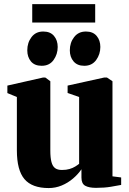

<svg xmlns="http://www.w3.org/2000/svg" viewBox="-20 -920 639 950"><path d="M455 9.5Q420.5 9.5 401.8 -0.8Q383 -11 383 -41.5V-82.5Q366.5 -58 341.2 -36.5Q316 -15 285.2 -2.2Q254.5 10.5 221 10.5Q138.5 10.5 101 -33.8Q63.5 -78 63.5 -176V-440L16.5 -459.5V-496.5L193.5 -536.5H204L229 -518V-175Q229 -140 234.5 -118.8Q240 -97.5 252.5 -88.2Q265 -79 286.5 -79Q308 -79 324 -83.8Q340 -88.5 351.8 -95.8Q363.5 -103 371.5 -109.5V-440L314.5 -460V-496.5L496 -536.5H509L536.5 -518V-47.5L579.5 -42V-5Q561 -1.5 529 4Q497 9.5 455 9.5ZM186 -594.5Q151 -594.5 133 -616.2Q115 -638 115 -671Q115 -709 136 -736.5Q157 -764 193.5 -764H194.5Q229 -764 247.2 -742.2Q265.5 -720.5 265.5 -687.5Q265.5 -651.5 245 -623Q224.5 -594.5 186.5 -594.5ZM396.5 -594.5Q362.5 -594.5 344 -616.2Q325.5 -638 325.5 -671Q325.5 -709 346.8 -736.5Q368 -764 405 -764H405.5Q440 -764 458.2 -742.2Q476.5 -720.5 476.5 -687.5Q476.5 -651.5 455.8 -623Q435 -594.5 397.5 -594.5ZM451 -899.5V-808.5H139.5V-899.5Z"/></svg>

Font: Merriweather 96pt Black
Style: Regular
Weight: 900
Version: Version 2.100